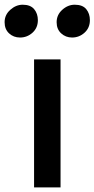

<svg xmlns="http://www.w3.org/2000/svg" viewBox="-58 -814 410 834"><path d="M90 0V-556H205V0ZM29 -651Q1 -651 -18.5 -669Q-38 -687 -38 -717.5Q-38 -749.5 -13.2 -771.5Q11.5 -793.5 40.5 -793.5Q74.5 -793.5 90.5 -774Q106.5 -754.5 106.5 -726.5Q106.5 -693 83.2 -672Q60 -651 29 -651ZM255 -651Q227.5 -651 207.8 -669Q188 -687 188 -717.5Q188 -749.5 212.5 -771.5Q237 -793.5 266.5 -793.5Q301 -793.5 316.8 -774Q332.5 -754.5 332.5 -726.5Q332.5 -693 309.2 -672Q286 -651 255 -651Z"/></svg>

Font: Tracken
Style: Regular
Weight: 400
Designer: Eben Sorkin
Foundry: Eben Sorkin
Version: Version 2.001